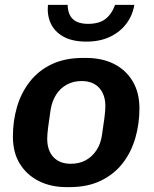

<svg xmlns="http://www.w3.org/2000/svg" viewBox="-20 -759 634 789"><path d="M254 10Q189 10 139.5 -15Q90 -40 61.5 -86Q33 -132 33 -198Q33 -262 50 -320Q67 -378 102.5 -423.5Q138 -469 192.5 -495Q247 -521 322 -521H333Q399 -521 448 -496.5Q497 -472 525 -425.5Q553 -379 553 -313Q553 -250 536 -191.5Q519 -133 484 -88Q449 -43 394.5 -16.5Q340 10 265 10ZM271 -86Q305 -86 331.5 -100Q358 -114 376 -141Q394 -168 399 -204Q405 -242 409 -273.5Q413 -305 413 -323Q413 -370 387.5 -398Q362 -426 315 -426Q282 -426 255 -411.5Q228 -397 211 -370.5Q194 -344 188 -308Q182 -269 178 -237.5Q174 -206 174 -189Q174 -141 199.5 -113.5Q225 -86 271 -86ZM335 -588Q278 -588 241.5 -608Q205 -628 189 -662Q173 -696 177 -739H258Q259 -699 280 -680Q301 -661 342 -661Q386 -661 412 -680Q438 -699 453 -739H532Q525 -696 499.5 -662Q474 -628 432.5 -608Q391 -588 335 -588Z"/></svg>

Font: Chivo Medium SemiBold
Style: Italic
Weight: 600
Italic angle: -8.05°
Version: Version 2.002